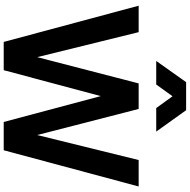

<svg xmlns="http://www.w3.org/2000/svg" viewBox="-14 -1034 1047 1060"><g transform="rotate(90 510.0 -503.5)"><path d="M211 0H367L510 -536L653 0H809L1009 -745H863L725 -185L581 -745H440L295 -185L157 -745H11ZM316 -842H446L511 -932L576 -842H706L588 -1007H433Z"/></g></svg>

Font: Mluvka
Style: Bold
Weight: 700
Designer: Modified by Jiří Krblich, Original typeface by Gumpita Rahayu
Foundry: Gumpita Rahayu & Jiří Krblich
Version: Version 2.000;Glyphs 3.1.1 (3134)